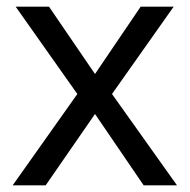

<svg xmlns="http://www.w3.org/2000/svg" viewBox="-20 -556 569 576"><path d="M212 -274 27 -536H127L265 -334L402 -536H501L316 -274L511 0H411L265 -214L117 0H18Z"/></svg>

Font: Noto Sans Takri
Style: Regular
Weight: 400
Designer: Monotype Design Team
Foundry: Monotype Imaging Inc.
Version: Version 2.003; ttfautohint (v1.8.4.7-5d5b)